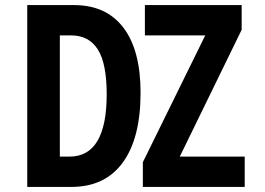

<svg xmlns="http://www.w3.org/2000/svg" viewBox="-20 -734 1040 754"><path d="M261 0Q392 0 462 -95.5Q532 -191 532 -370Q532 -537 464.5 -625.5Q397 -714 271 -714H87V0ZM941 0V-119H686L929 -617V-714H549V-595H786L541 -97V0ZM215 -595H259Q329 -595 364 -540Q399 -485 399 -364Q399 -119 253 -119H215Z"/></svg>

Font: Noto Sans Mono UI Condensed
Style: Bold
Weight: 700
Width: 3
Designer: Monotype Design team
Foundry: Monotype Imaging Inc.
Version: 1.000